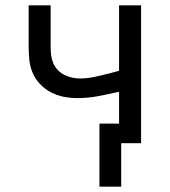

<svg xmlns="http://www.w3.org/2000/svg" viewBox="-20 -540 640 724"><path d="M355 164V-74H429V-194Q390 -185 350.5 -177.5Q311 -170 271 -170Q246 -170 220.5 -175Q195 -180 172 -192Q149 -204 131 -223Q113 -242 103 -265.5Q93 -289 90.5 -315Q88 -341 88 -366V-520H171V-366Q171 -350 172.5 -334.5Q174 -319 180 -304Q186 -289 196.5 -277.5Q207 -266 221 -258.5Q235 -251 251 -247.5Q267 -244 282 -244Q301 -244 319.5 -247Q338 -250 356.5 -254.5Q375 -259 393 -263.5Q411 -268 429 -273V-520H512V0H437V164Z"/></svg>

Font: Iosevka Meiseki Sans
Style: Regular
Weight: 400
Monospace: yes
Designer: Belleve Invis
Foundry: Belleve Invis
Version: Version 11.2.6; ttfautohint (v1.8.4)